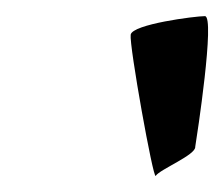

<svg xmlns="http://www.w3.org/2000/svg" viewBox="-20 -800 278 238"><path d="M142 -757C140 -744 170 -577 173 -582C178 -590 223 -608 222 -618C224 -630 247 -780 234 -780C222 -780 144 -770 142 -757Z"/></svg>

Font: Ampere
Style: SuCndIta
Weight: 400
Version: Version 1